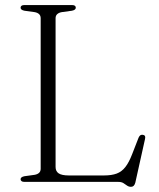

<svg xmlns="http://www.w3.org/2000/svg" viewBox="-20 -720 629 760"><path d="M264.5 -677.5 224.5 -672Q213 -670 206.5 -664Q200 -658 200 -648V-59Q200 -42 212.2 -33.8Q224.5 -25.5 252.5 -25.5H391.5Q422 -25.5 442 -33Q462 -40.5 476.2 -58.8Q490.5 -77 503 -109.5L528.5 -175Q531.5 -181.5 535 -184.2Q538.5 -187 544.5 -186.5Q551 -186 553.5 -181.8Q556 -177.5 554 -169.5L515.5 3.5Q513 12 508.8 15.8Q504.5 19.5 498.5 19.5Q490 19.5 483.2 14.8Q476.5 10 468.8 5Q461 0 448.5 0H76.5Q69 0 65.2 -3Q61.5 -6 61.5 -10.5Q61.5 -19.5 77 -22.5L117 -28Q128.5 -30 134.8 -36Q141 -42 141 -52V-648Q141 -658 134.8 -664Q128.5 -670 117 -672L77 -677.5Q61.5 -680.5 61.5 -689.5Q61.5 -694.5 65.2 -697.2Q69 -700 76.5 -700H264.5Q273 -700 276.5 -697.2Q280 -694.5 280 -689.5Q280 -680.5 264.5 -677.5Z"/></svg>

Font: Fraunces ExtraLight
Style: Regular
Weight: 250
Version: Version 1.000;[b76b70a41]